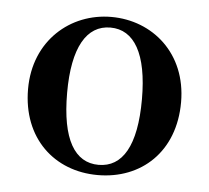

<svg xmlns="http://www.w3.org/2000/svg" viewBox="-37 -872 490 450"><g transform="rotate(5 208.0 -647.0)"><path d="M208 -461C310 -461 388 -531 388 -648C388 -763 305 -833 208 -833C112 -833 28 -762 28 -648C28 -532 106 -461 208 -461ZM208 -485C152 -485 120 -537 120 -647C120 -754 152 -808 208 -808C264 -808 296 -754 296 -647C296 -537 264 -485 208 -485Z"/></g></svg>

Font: GenRyuMin2 TW B
Style: Regular
Weight: 700
Version: Version 2.100;PS 2.1;hotconv 16.6.51;makeotf.lib2.5.65220 DE